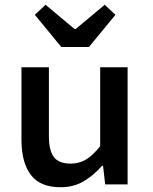

<svg xmlns="http://www.w3.org/2000/svg" viewBox="-20 -773 640 805"><path d="M234 12Q148 12 109 -40Q70 -92 70 -187V-491H185V-202Q185 -143 205.5 -115Q226 -87 277 -87Q311 -87 339.5 -103.5Q368 -120 400 -160V-491H515V0H421L412 -78H408Q373 -38 331 -13Q289 12 234 12ZM237 -576 126 -711 171 -753 293 -651H297L419 -753L464 -711L353 -576Z"/></svg>

Font: Source Code Pro SemiBold
Style: Regular
Weight: 600
Monospace: yes
Designer: Paul D. Hunt, Teo Tuominen
Foundry: Adobe Systems Incorporated
Version: Version 1.018;hotconv 1.0.116;makeotfexe 2.5.65601